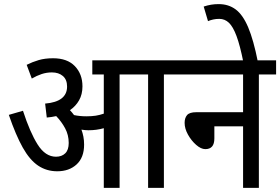

<svg xmlns="http://www.w3.org/2000/svg" viewBox="-20 -916 1366 936"><path d="M390 -211Q390 -148 353.5 -114.5Q317 -81 259 -81Q207 -81 166 -108.5Q125 -136 91 -196.5Q57 -257 23 -356L92 -376Q126 -271 163.5 -211.5Q201 -152 253 -152Q281 -152 298 -168.5Q315 -185 315 -219Q315 -258 297.5 -290.5Q280 -323 254 -350Q232 -345 208 -343L200 -411Q307 -420 307 -494Q307 -528 286.5 -545.5Q266 -563 233 -563Q207 -563 183 -555Q159 -547 135 -533L110 -600Q138 -614 168.5 -623Q199 -632 239 -632Q308 -632 345 -593.5Q382 -555 382 -495Q382 -456 365.5 -427Q349 -398 321 -379Q332 -367 341 -355Q369 -349 401 -349Q427 -349 446.5 -352Q466 -355 486 -362V-553H430V-622H863V-553H779V0H702V-553H563V0H486V-291Q468 -286 449.5 -283.5Q431 -281 411 -281Q396 -281 377 -284Q383 -268 386.5 -250Q390 -232 390 -211Z M850 -622H1326V-553H1242V0H1165V-300H1025V-241Q1025 -189 981 -189Q960 -189 936.5 -209.5Q913 -230 896.5 -259.5Q880 -289 880 -317Q880 -341 892 -355Q904 -369 937 -369H1165V-553H850Z M1166 -615Q1150 -695 1133 -740.5Q1116 -786 1096 -805Q1076 -824 1049 -824Q1033 -824 1019.5 -821Q1006 -818 994 -813L973 -884Q991 -890 1008.5 -893Q1026 -896 1046 -896Q1094 -896 1129 -870Q1164 -844 1190 -782.5Q1216 -721 1237 -615Z"/></svg>

Font: Noto Sans Devanagari Condensed
Style: Regular
Weight: 400
Width: 3
Designer: Jelle Bosma - Monotype Design Team
Foundry: Monotype Imaging Inc.
Version: Version 2.004; ttfautohint (v1.8.4.7-5d5b)